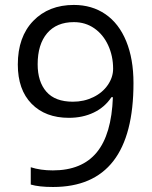

<svg xmlns="http://www.w3.org/2000/svg" viewBox="-20 -744 612 774"><path d="M518.1 -409.2Q518.1 9.8 193.8 9.8Q137.2 9.8 104 0V-69.8Q143.1 -57.1 192.9 -57.1Q310.1 -57.1 369.9 -129.6Q429.7 -202.1 435.1 -352.1H429.2Q402.3 -311.5 357.9 -290.3Q313.5 -269 257.8 -269Q163.1 -269 107.4 -325.7Q51.8 -382.3 51.8 -483.9Q51.8 -595.2 114 -659.7Q176.3 -724.1 277.8 -724.1Q350.6 -724.1 405 -686.8Q459.5 -649.4 488.8 -577.9Q518.1 -506.3 518.1 -409.2ZM277.8 -654.8Q208 -654.8 169.9 -609.9Q131.8 -564.9 131.8 -484.9Q131.8 -414.6 167 -374.3Q202.1 -334 273.9 -334Q318.4 -334 355.7 -352.1Q393.1 -370.1 414.6 -401.4Q436 -432.6 436 -466.8Q436 -518.1 416 -561.5Q396 -605 360.1 -629.9Q324.2 -654.8 277.8 -654.8Z"/></svg>

Font: f0_51640 
Style: Regular
Weight: 400
Foundry: Ascender Corporation
Version: Version 1.10